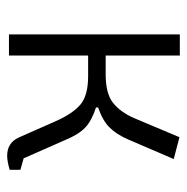

<svg xmlns="http://www.w3.org/2000/svg" viewBox="-13 -504 522 536"><g transform="rotate(90 248.0 -236.0)"><path d="M364 -27 319 -129Q298 -177 272.5 -199Q247 -221 193 -221H135V0H76V-477H135V-270H188Q241 -270 267 -290.5Q293 -311 310 -350L363 -476L424 -460L369 -332Q355 -300 335.5 -280.5Q316 -261 280 -249V-243Q317 -231 336 -213Q355 -195 370 -159L422 -41L454 -32V-2Q430 5 415 5Q379 5 364 -27Z"/></g></svg>

Font: Athiti
Style: Regular
Weight: 400
Designer: CadsonDemak Team
Foundry: CadsonDemak
Version: Version 1.033